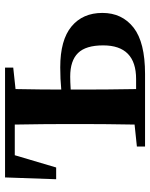

<svg xmlns="http://www.w3.org/2000/svg" viewBox="60 -634 575 734"><g transform="rotate(-90 347.0 -267.5)"><path d="M373 -34.2H411.1Q540 -34.2 540 -160.2Q540 -226.6 510.7 -256.3Q481.4 -286.1 420.9 -286.1Q402.3 -286.1 371.1 -284.2V-235.4Q371.1 -147.5 373 -34.2ZM455.1 -503.9 373 -495.1Q371.1 -395.5 371.1 -320.3Q411.1 -324.2 456.1 -324.2Q560.5 -324.2 612.3 -281.2Q664.1 -238.3 664.1 -163.1Q664.1 -87.9 607.9 -43.9Q551.8 0 430.7 0H153.3V-31.2L237.3 -40Q239.3 -153.3 239.3 -235.4V-299.8Q239.3 -384.8 237.3 -498H120.1L73.2 -339.8H28.3L35.2 -535.2H455.1Z"/></g></svg>

Font: GenRyuMin TW TTF Bold
Style: Regular
Weight: 700
Version: Version 1.300